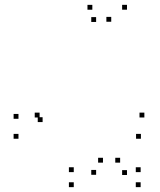

<svg xmlns="http://www.w3.org/2000/svg" viewBox="-20 -760 660 790"><path d="M558.7 10V-10H538.7V10ZM558.7 -51.8V-71.8H538.7V-51.8ZM474.3 -90.8V-110.8H454.3V-90.8ZM502.5 -40V-60H482.5V-40ZM502.5 -720.1V-740.1H482.5V-720.1ZM359.9 -720V-740H339.9V-720ZM56 -271.2V-291.2H36V-271.2ZM56 -189.1V-209.1H36V-189.1ZM559.8 -189.1V-209.1H539.8V-189.1ZM574 -276.6V-296.6H554V-276.6ZM142.9 -276.6V-296.6H122.9V-276.6ZM155.3 -257.7V-277.7H135.3V-257.7ZM437.7 -670.5V-690.5H417.7V-670.5ZM375.5 -669.6V-689.6H355.5V-669.6ZM375.5 -40.8V-60.8H355.5V-40.8ZM403.7 -90.8V-110.8H383.7V-90.8ZM283.5 -51.8V-71.8H263.5V-51.8ZM283.5 10V-10H263.5V10Z"/></svg>

Font: Monaspace Xenon Dots Var
Style: Regular
Weight: 400
Designer: Riley Cran and the Lettermatic Team
Version: Version 1.100 (Monaspace Xenon Dots)